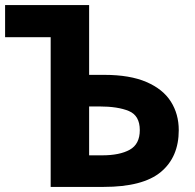

<svg xmlns="http://www.w3.org/2000/svg" viewBox="-20 -734 767 754"><path d="M179 0V-588H0V-714H330V-440H390Q490 -440 555 -412Q620 -384 651 -335Q682 -286 682 -223Q682 -117 611.5 -58.5Q541 0 387 0ZM330 -124H381Q450 -124 489.5 -146Q529 -168 529 -223Q529 -280 486 -298Q443 -316 369 -316H330Z"/></svg>

Font: Noto Sans
Style: Bold
Weight: 700
Designer: Monotype Design Team
Foundry: Monotype Imaging Inc.
Version: Version 2.000;GOOG;noto-source:20170915:90ef993387c0; ttfaut